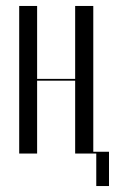

<svg xmlns="http://www.w3.org/2000/svg" viewBox="-20 -515 386 644"><path d="M44.4 -495V0H104.5V-244.4H232.1V0H292.9V-495H232.1V-250.4H104.5V-495ZM278.9 0H302.9V109H345.6V-6H278.9Z"/></svg>

Font: Moniqa Black
Style: Regular
Weight: 900
Designer: Rajesh Rajput
Foundry: Rajesh Rajput
Version: Version 1.000